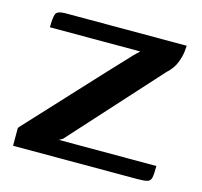

<svg xmlns="http://www.w3.org/2000/svg" viewBox="-75 -542 656 624"><g transform="rotate(15 252.5 -230.0)"><path d="M158 -57H486Q486 -30 483.5 -18Q481 -6 470.5 -3Q460 0 435 0H19V-60Q19 -61 41.5 -85Q64 -109 99 -147Q134 -185 174 -228Q214 -271 250.5 -310.5Q287 -350 312 -376Q320 -385 328 -392.5Q336 -400 339 -403H35Q35 -434 39.5 -447Q44 -460 72 -460H480Q480 -458 478.5 -441.5Q477 -425 468.5 -402.5Q460 -380 438 -360L170 -64Z"/></g></svg>

Font: Genos Medium
Style: Regular
Weight: 500
Designer: Robert E. Leuschke
Foundry: Robert E. Leuschke
Version: Version 1.010; ttfautohint (v1.8.3)